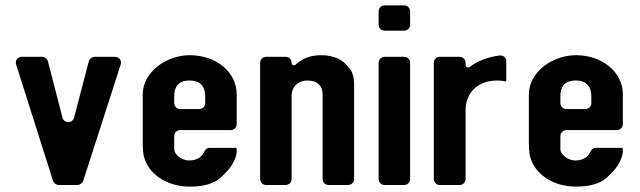

<svg xmlns="http://www.w3.org/2000/svg" viewBox="-20 -687 2375 713"><path d="M198 0H268C276 0 286 -7 289 -15L428 -447C433 -462 423 -476 407 -476H331C322 -476 312 -468 310 -460L255 -250C249 -228 218 -228 212 -250L158 -459C156 -468 146 -476 137 -476H61C45 -476 35 -462 40 -447L177 -15C180 -7 190 0 198 0Z M510 -336V-155C510 -141 511 -126 513 -112C528 -40 601 6 684 6C737 6 774 -5 799 -27C823 -49 839 -68 846 -83C854 -98 859 -112 859 -127V-133C859 -136 857 -138 854 -138H755C750 -138 741 -130 740 -126C732 -107 714 -91 682 -91C657 -91 627 -112 627 -133V-182C627 -194 637 -204 649 -204H837C849 -204 859 -214 859 -226V-336C859 -421 781 -482 685 -482C598 -482 510 -420 510 -336ZM684 -388C726 -388 742 -363 742 -329V-304C742 -292 732 -282 720 -282H649C637 -282 627 -292 627 -304V-329C627 -362 640 -388 684 -388Z M1276 -435C1253 -467 1218 -482 1172 -482C1133 -482 1102 -470 1078 -447C1073 -442 1063 -445 1063 -452V-454C1063 -466 1053 -476 1041 -476H968C956 -476 946 -466 946 -454V-22C946 -10 956 0 968 0H1041C1053 0 1063 -10 1063 -22V-335C1063 -359 1083 -388 1121 -388C1158 -388 1178 -370 1178 -335V-22C1178 -10 1188 0 1200 0H1273C1285 0 1295 -10 1295 -22V-370C1295 -388 1293 -418 1276 -435Z M1408 0H1481C1493 0 1503 -10 1503 -22V-454C1503 -466 1493 -476 1481 -476H1408C1396 -476 1386 -466 1386 -454V-22C1386 -10 1396 0 1408 0ZM1408 -573H1481C1493 -573 1503 -583 1503 -595V-645C1503 -657 1493 -667 1481 -667H1408C1396 -667 1386 -657 1386 -645V-595C1386 -583 1396 -573 1408 -573Z M1860 -389V-460C1860 -473 1849 -482 1836 -481C1791 -476 1751 -459 1724 -438C1718 -434 1709 -438 1709 -446V-454C1709 -466 1699 -476 1687 -476H1613C1601 -476 1591 -466 1591 -454V-22C1591 -10 1601 0 1613 0H1687C1699 0 1709 -10 1709 -22V-279C1709 -333 1745 -388 1827 -388C1836 -388 1847 -387 1856 -385C1858 -384 1860 -386 1860 -389Z M1944 -336V-155C1944 -141 1945 -126 1947 -112C1962 -40 2035 6 2118 6C2171 6 2208 -5 2233 -27C2257 -49 2273 -68 2280 -83C2288 -98 2293 -112 2293 -127V-133C2293 -136 2291 -138 2288 -138H2189C2184 -138 2175 -130 2174 -126C2166 -107 2148 -91 2116 -91C2091 -91 2061 -112 2061 -133V-182C2061 -194 2071 -204 2083 -204H2271C2283 -204 2293 -214 2293 -226V-336C2293 -421 2215 -482 2119 -482C2032 -482 1944 -420 1944 -336ZM2118 -388C2160 -388 2176 -363 2176 -329V-304C2176 -292 2166 -282 2154 -282H2083C2071 -282 2061 -292 2061 -304V-329C2061 -362 2074 -388 2118 -388Z"/></svg>

Font: DIN Rundschrift
Style: Breit
Weight: 400
Width: 7
Version: Version 1.027